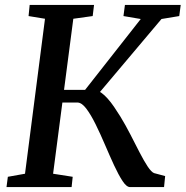

<svg xmlns="http://www.w3.org/2000/svg" viewBox="-20 -763 757 783"><path d="M510.5 0Q496 0 479.8 -24.8Q463.5 -49.5 445.2 -89Q427 -128.5 408.2 -172.5Q389.5 -216.5 370 -256Q350.5 -295.5 331.8 -320.2Q313 -345 295 -345H208L215 -396.5H327L554 -685.5L483.5 -697.5L489.5 -743H717L711 -697.5L638.5 -685.5L356.5 -351L367.5 -394.5Q380.5 -393.5 393 -384.8Q405.5 -376 418.8 -361.2Q432 -346.5 445 -327.5Q458 -308.5 471 -287.5Q492 -253 511.8 -214.5Q531.5 -176 549.2 -141.5Q567 -107 582.2 -84Q597.5 -61 608.5 -57L653.5 -45L649 0ZM6.5 0 12 -42 82 -54.5 163.5 -686.5 96.5 -697.5 101 -743H363.5L358 -697.5L279 -686.5L196.5 -54.5L276.5 -42L272 0Z"/></svg>

Font: Merriweather Medium
Style: Italic
Weight: 500
Italic angle: -7.8°
Version: Version 2.101